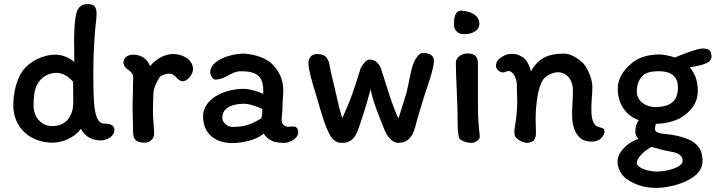

<svg xmlns="http://www.w3.org/2000/svg" viewBox="-20 -694 3500 938"><path d="M452 -626C452 -665 436 -674 407 -674C375 -674 360 -654 354 -632C345 -600 342 -547 342 -496C342 -481 343 -451 343 -391C322 -409 289 -427 250 -427C193 -427 125 -397 88 -344C61 -305 45 -241 45 -178C45 -77 121 3 238 3C285 3 346 -22 375 -65C396 -23 436 -8 472 -8C503 -8 539 -29 539 -58C539 -87 510 -90 491 -90C439 -90 436 -177 436 -348C436 -432 442 -521 447 -571C450 -598 452 -613 452 -626ZM144 -180C144 -221 148 -255 161 -280C181 -319 217 -337 253 -338C277 -339 307 -329 337 -295C337 -268 338 -231 338 -196C338 -133 309 -78 234 -78C187 -78 144 -116 144 -180Z M609 -351C637 -331 630 -315 630 -291C630 -238 627 -198 628 -148C629 -118 630 -85 630 -51C630 -8 650 3 688 3C715 3 733 -19 733 -40C733 -72 728 -106 727 -145C727 -188 729 -208 729 -229C729 -263 742 -288 760 -317C766 -325 786 -334 809 -334C837 -334 846 -297 873 -297C896 -297 923 -331 923 -356C923 -404 871 -430 826 -430C783 -430 743 -406 713 -371C700 -408 667 -427 631 -427C596 -427 583 -405 583 -389C583 -373 593 -362 609 -351Z M1437 -48C1437 -62 1430 -76 1414 -76C1402 -76 1396 -75 1386 -75C1371 -75 1356 -87 1356 -104C1356 -128 1360 -147 1360 -166C1360 -201 1364 -225 1364 -253C1364 -309 1339 -356 1301 -389C1265 -418 1203 -432 1168 -432C1114 -432 1007 -403 1007 -340C1007 -328 1019 -305 1032 -305C1050 -305 1070 -312 1085 -320C1104 -331 1130 -346 1156 -346C1230 -346 1266 -325 1266 -251V-235C1246 -246 1200 -260 1171 -260C1118 -260 1067 -246 1028 -220C996 -198 972 -166 972 -127C972 -36 1037 5 1114 5C1156 5 1230 -7 1268 -41C1294 -5 1322 4 1370 4C1392 4 1437 -15 1437 -48ZM1115 -74C1095 -74 1066 -92 1066 -119C1066 -175 1129 -187 1171 -187C1199 -187 1230 -176 1262 -161C1261 -137 1260 -129 1257 -116C1203 -84 1173 -74 1115 -74Z M1965 -238 1927 -116C1902 -158 1859 -305 1841 -360C1833 -382 1814 -403 1785 -403C1770 -403 1757 -386 1742 -361C1713 -268 1696 -211 1652 -117C1641 -156 1635 -173 1632 -192C1606 -305 1594 -346 1588 -388C1579 -410 1570 -430 1530 -430C1501 -430 1486 -411 1487 -382C1487 -353 1508 -281 1522 -238C1555 -122 1572 -68 1594 -31C1610 -5 1627 4 1651 4C1691 4 1715 -16 1732 -67C1772 -183 1779 -219 1791 -259C1798 -208 1827 -139 1861 -53C1875 -22 1901 4 1924 4C1972 4 1995 -25 2008 -72C2034 -173 2081 -311 2084 -320C2093 -351 2100 -381 2100 -395C2100 -419 2085 -435 2048 -435C2036 -435 2026 -431 2010 -405C1987 -369 1980 -293 1965 -238Z M2235 -642C2198 -643 2198 -597 2198 -573C2198 -559 2205 -527 2249 -527C2288 -527 2322 -546 2322 -577C2322 -623 2274 -639 2235 -642ZM2315 -379C2315 -414 2304 -433 2263 -433C2239 -433 2207 -415 2207 -389C2207 -347 2209 -308 2211 -263C2214 -202 2216 -131 2216 -79C2216 -58 2219 -38 2222 -22C2228 -6 2261 4 2284 4C2298 4 2324 -9 2324 -27C2319 -76 2315 -112 2315 -170V-199Z M2896 -77C2870 -92 2869 -139 2869 -163C2869 -202 2874 -236 2874 -269C2874 -305 2855 -353 2832 -382C2809 -406 2770 -432 2737 -432C2661 -432 2610 -412 2574 -345C2562 -393 2541 -411 2533 -415C2512 -427 2503 -431 2480 -431C2452 -431 2433 -418 2417 -405C2406 -395 2403 -383 2403 -371C2403 -356 2423 -340 2436 -340C2447 -340 2454 -347 2465 -347C2488 -347 2505 -308 2505 -278C2505 -245 2507 -220 2507 -195C2507 -159 2502 -114 2495 -73C2492 -60 2493 -43 2494 -35C2499 -13 2538 4 2553 4C2565 4 2582 -2 2588 -8C2601 -25 2598 -45 2598 -62C2594 -148 2601 -194 2608 -235C2612 -256 2619 -278 2629 -298C2641 -322 2678 -341 2705 -341C2755 -341 2779 -296 2779 -253C2779 -209 2775 -172 2775 -134C2775 -117 2776 -100 2779 -87C2792 -31 2819 -2 2872 -2C2904 -2 2935 -24 2933 -57C2933 -70 2910 -70 2896 -77Z M3389 -251C3389 -308 3369 -342 3350 -365C3401 -374 3456 -383 3456 -417C3456 -454 3436 -457 3410 -457C3387 -457 3309 -427 3277 -413C3248 -423 3218 -428 3203 -428C3136 -428 3091 -408 3062 -382C3025 -349 2998 -311 2998 -260C2998 -187 3037 -129 3101 -107C3085 -85 3084 -65 3084 -50C3084 -37 3088 -28 3099 -15C3059 -4 2997 42 2997 95C2997 128 3014 161 3042 181C3075 203 3117 224 3187 224C3255 224 3412 188 3412 94C3412 51 3401 24 3365 -2C3335 -21 3278 -35 3242 -38C3195 -42 3180 -48 3180 -64C3180 -70 3182 -83 3184 -89C3234 -90 3275 -102 3305 -118C3348 -145 3389 -183 3389 -251ZM3181 -171C3133 -171 3091 -202 3091 -246C3091 -278 3100 -299 3109 -311C3127 -337 3151 -346 3199 -346C3266 -346 3292 -314 3292 -267C3292 -204 3259 -171 3181 -171ZM3091 102C3091 75 3137 34 3164 24C3195 32 3213 39 3253 46C3279 50 3315 59 3315 91C3315 126 3233 144 3190 144C3143 144 3091 125 3091 102Z"/></svg>

Font: Itim
Style: Regular
Weight: 400
Designer: CadsonDemak Team
Foundry: Pablo Impallari
Version: Version 1.002;PS 001.002;hotconv 1.0.88;makeotf.lib2.5.64775